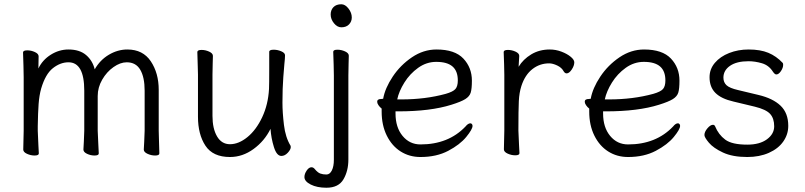

<svg xmlns="http://www.w3.org/2000/svg" viewBox="-20 -718 3773 900"><path d="M574 -426Q544 -426 512 -403.5Q480 -381 459 -344.5Q438 -308 438 -268V-105Q438 -102 441 -39L443 1Q443 11 423 11Q405 11 388 3Q371 -5 371 -17L373 -54Q375 -90 375 -105V-293Q375 -426 301 -426Q263 -426 228 -398.5Q193 -371 173 -303Q164 -271 161 -230.5Q158 -190 157 -127V-105Q157 -100 160 -37Q162 -7 162 1Q162 11 142 11Q124 11 106.5 3Q89 -5 89 -17L91 -105V-356L90 -409L88 -472Q88 -482 108 -482Q126 -482 143.5 -474Q161 -466 161 -454L160 -397Q179 -437 218 -461.5Q257 -486 301 -486Q353 -486 383.5 -460Q414 -434 424 -393Q449 -437 490.5 -461.5Q532 -486 577 -486Q650 -486 687 -430.5Q724 -375 724 -297V-105L725 -67L727 1Q727 11 707 11Q689 11 671.5 3Q654 -5 654 -17L656 -54Q658 -90 658 -105V-293Q658 -356 637.5 -391Q617 -426 574 -426Z M1313 -418Q1312 -409 1308 -356.5Q1304 -304 1304 -237Q1304 -191 1311 -132.5Q1318 -74 1342 -35Q1343 -33 1343 -29Q1343 -17 1329 -2Q1315 13 1299 13Q1277 13 1264 -28.5Q1251 -70 1248 -114Q1220 -57 1168.5 -19.5Q1117 18 1058 18Q978 18 943 -35Q908 -88 908 -171V-368L907 -406L905 -474Q905 -484 925 -484Q943 -484 960.5 -476Q978 -468 978 -456Q978 -435 977 -419L976 -368V-175Q976 -115 997.5 -78.5Q1019 -42 1058 -42Q1099 -42 1140 -75.5Q1181 -109 1209 -168.5Q1237 -228 1241 -301Q1242 -322 1242 -395V-475Q1242 -485 1263 -485Q1281 -485 1298.5 -477.5Q1316 -470 1316 -459V-457Q1316 -445 1313 -418Z M1580 -590Q1561 -590 1545.5 -609Q1530 -628 1530 -650Q1530 -671 1543 -684.5Q1556 -698 1580 -698Q1598 -698 1613.5 -678Q1629 -658 1629 -636Q1629 -617 1616 -603.5Q1603 -590 1580 -590ZM1440 66Q1449 66 1456 75Q1469 91 1481.5 95.5Q1494 100 1510 100Q1526 100 1535.5 81Q1545 62 1545 31V-364L1544 -415L1542 -475Q1542 -485 1562 -485Q1580 -485 1597.5 -477Q1615 -469 1615 -457Q1615 -435 1614 -419L1613 -364V30Q1613 83 1590 122.5Q1567 162 1510 162Q1466 162 1436.5 147Q1407 132 1407 112Q1407 97 1417.5 81.5Q1428 66 1440 66Z M1951 -41Q2082 -41 2162 -125Q2174 -140 2185 -140Q2189 -140 2192 -136.5Q2195 -133 2195 -128Q2195 -112 2165.5 -76Q2136 -40 2081 -11Q2026 18 1951 18Q1899 18 1858 -8Q1817 -34 1793 -82.5Q1769 -131 1769 -195V-209Q1760 -216 1754 -225Q1748 -234 1748 -241Q1748 -254 1767 -254L1776 -255Q1785 -305 1821 -359Q1857 -413 1911 -449.5Q1965 -486 2026 -486Q2112 -486 2152 -443.5Q2192 -401 2192 -340Q2192 -302 2186.5 -284Q2181 -266 2161 -253.5Q2141 -241 2096 -227Q1998 -196 1847 -196H1834V-186Q1834 -121 1867 -81Q1900 -41 1951 -41ZM1862 -252Q1974 -252 2069 -278Q2104 -288 2115 -301Q2126 -314 2126 -341Q2126 -385 2101 -406.5Q2076 -428 2025 -428Q1979 -428 1940 -400Q1901 -372 1875.5 -331Q1850 -290 1842 -252Z M2343 -416 2341 -474Q2341 -484 2361 -484Q2379 -484 2396.5 -476Q2414 -468 2414 -456Q2414 -446 2412.5 -431.5Q2411 -417 2411 -405Q2432 -440 2470 -463Q2508 -486 2557 -486Q2585 -486 2611.5 -476Q2638 -466 2655 -452Q2672 -438 2672 -426Q2672 -410 2660 -392Q2648 -374 2636 -374Q2628 -374 2622 -384Q2613 -401 2592 -411Q2571 -421 2554 -421Q2510 -421 2475.5 -394Q2441 -367 2424 -315Q2414 -284 2412 -244Q2410 -204 2410 -106Q2410 -101 2413 -38Q2415 -8 2415 0Q2415 10 2395 10Q2377 10 2359.5 2Q2342 -6 2342 -18L2344 -106V-367Z M2924 -41Q3055 -41 3135 -125Q3147 -140 3158 -140Q3162 -140 3165 -136.5Q3168 -133 3168 -128Q3168 -112 3138.5 -76Q3109 -40 3054 -11Q2999 18 2924 18Q2872 18 2831 -8Q2790 -34 2766 -82.5Q2742 -131 2742 -195V-209Q2733 -216 2727 -225Q2721 -234 2721 -241Q2721 -254 2740 -254L2749 -255Q2758 -305 2794 -359Q2830 -413 2884 -449.5Q2938 -486 2999 -486Q3085 -486 3125 -443.5Q3165 -401 3165 -340Q3165 -302 3159.5 -284Q3154 -266 3134 -253.5Q3114 -241 3069 -227Q2971 -196 2820 -196H2807V-186Q2807 -121 2840 -81Q2873 -41 2924 -41ZM2835 -252Q2947 -252 3042 -278Q3077 -288 3088 -301Q3099 -314 3099 -341Q3099 -385 3074 -406.5Q3049 -428 2998 -428Q2952 -428 2913 -400Q2874 -372 2848.5 -331Q2823 -290 2815 -252Z M3306 -356Q3306 -394 3331 -423.5Q3356 -453 3398 -469.5Q3440 -486 3489 -486Q3544 -486 3581.5 -470.5Q3619 -455 3649 -423Q3651 -421 3651 -414Q3651 -400 3640.5 -384.5Q3630 -369 3619 -369Q3615 -369 3611 -372.5Q3607 -376 3603 -382Q3584 -412 3551.5 -421.5Q3519 -431 3489 -431Q3433 -431 3402 -409.5Q3371 -388 3371 -354Q3371 -332 3385.5 -318.5Q3400 -305 3439 -296L3535 -273Q3603 -257 3639 -222.5Q3675 -188 3675 -128Q3675 -88 3651.5 -54.5Q3628 -21 3584 -1.5Q3540 18 3483 18Q3414 18 3369 -3Q3324 -24 3303 -49Q3282 -74 3282 -85Q3282 -100 3296 -116.5Q3310 -133 3322 -133Q3329 -133 3332 -126Q3348 -87 3379.5 -63.5Q3411 -40 3483 -40Q3541 -40 3575 -65Q3609 -90 3609 -126Q3609 -163 3590 -184Q3571 -205 3518 -218L3418 -242Q3361 -255 3333.5 -282.5Q3306 -310 3306 -356Z"/></svg>

Font: Iansui 0.93
Style: Regular
Weight: 400
Designer: But Ko / Fontworks Inc.
Foundry: zi-hi.com / Fontworks Inc.
Version: Version 0.931